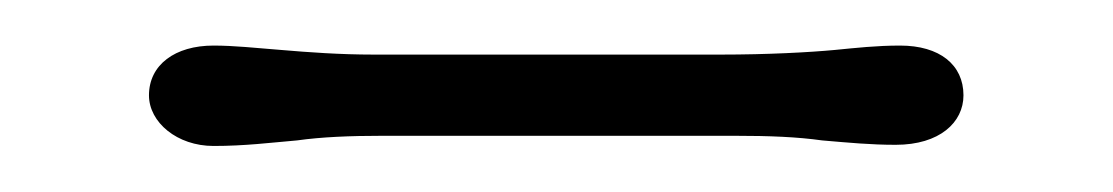

<svg xmlns="http://www.w3.org/2000/svg" viewBox="-20 -673 481 83"><path d="M72.3 -609.9C85.9 -609.9 96.7 -611.3 108.4 -612.3C119.1 -613.8 131.3 -614.3 145.5 -614.3H297.4C313 -614.3 324.7 -613.8 335.4 -612.3C347.2 -611.3 356.4 -610.4 367.2 -610.4C386.2 -610.4 396.5 -620.1 396.5 -631.8C396.5 -645 386.2 -653.3 369.1 -653.3C358.9 -653.3 350.1 -652.3 340.8 -651.4C330.1 -650.4 312 -649.4 291.5 -649.4H141.6C127 -649.4 113.3 -650.4 101.6 -651.4C90.3 -652.3 81.1 -653.3 72.3 -653.3C55.7 -653.3 44.4 -645 44.4 -631.8C44.4 -620.1 56.6 -609.9 72.3 -609.9Z"/></svg>

Font: Limelight
Style: Regular
Weight: 400
Designer: Nicole Fally
Foundry: Nicole Fally
Version: Version 1.002